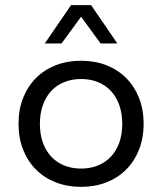

<svg xmlns="http://www.w3.org/2000/svg" viewBox="-20 -716 630 746"><path d="M295 10Q241 10 196.5 -7.5Q152 -25 120 -57Q88 -89 70 -134Q52 -179 52 -235Q52 -291 70 -336Q88 -381 120 -413Q152 -445 196.5 -462.5Q241 -480 295 -480Q349 -480 393.5 -462.5Q438 -445 470 -413Q502 -381 520 -336Q538 -291 538 -235Q538 -179 520 -134Q502 -89 470 -57Q438 -25 393.5 -7.5Q349 10 295 10ZM295 -61Q331 -61 360.5 -73Q390 -85 411 -107.5Q432 -130 443.5 -162Q455 -194 455 -235Q455 -275 443.5 -307.5Q432 -340 411 -362.5Q390 -385 360.5 -397Q331 -409 295 -409Q259 -409 229.5 -397Q200 -385 179 -362.5Q158 -340 146.5 -307.5Q135 -275 135 -235Q135 -194 146.5 -162Q158 -130 179 -107.5Q200 -85 229.5 -73Q259 -61 295 -61ZM371 -547 295 -651 219 -547H154L256 -696H334L436 -547Z"/></svg>

Font: Gantari
Style: Regular
Weight: 400
Designer: Anugrah Pasau
Foundry: Lafontype
Version: Version 1.000; ttfautohint (v1.8.4)